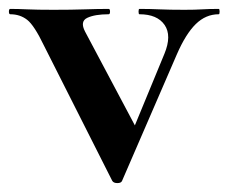

<svg xmlns="http://www.w3.org/2000/svg" viewBox="-37 -406 513 431"><path d="M454 -386Q456 -386 456 -380Q456 -374 454 -374Q425 -374 402.5 -352Q380 -330 360 -284L237 0Q235 5 226.5 5Q218 5 215 0L62 -303Q40 -349 24 -361.5Q8 -374 -14 -374Q-17 -374 -17 -380Q-17 -386 -14 -386Q3 -386 24.5 -385Q46 -384 83 -384Q124 -384 153 -385Q182 -386 207 -386Q210 -386 210 -380Q210 -374 207 -374Q176 -374 159 -366Q142 -358 154 -335L274 -109L223 -21L332 -285Q349 -326 332.5 -350Q316 -374 276 -374Q274 -374 274 -380Q274 -386 276 -386Q300 -386 321.5 -385Q343 -384 377 -384Q401 -384 416.5 -385Q432 -386 454 -386Z"/></svg>

Font: Cormorant Infant Light
Style: Bold
Weight: 700
Version: Version 4.001